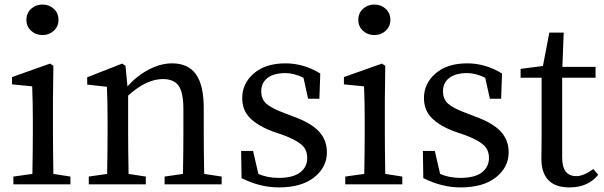

<svg xmlns="http://www.w3.org/2000/svg" viewBox="-20 -814 2667 848"><path d="M168 -659.2Q137.7 -659.2 117.2 -678.2Q96.7 -697.3 96.7 -726.6Q96.7 -755.9 117.2 -774.9Q137.7 -793.9 168 -793.9Q197.3 -793.9 217.8 -774.9Q238.3 -755.9 238.3 -726.6Q238.3 -697.3 217.8 -678.2Q197.3 -659.2 168 -659.2ZM215.8 -45.9 291 -34.2V0H39.1V-34.2L123 -45.9Q125 -157.2 125 -230.5V-288.1Q125 -361.3 122.1 -432.6L33.2 -441.4V-473.6L201.2 -533.2L215.8 -523.4L213.9 -377V-230.5Q213.9 -157.2 215.8 -45.9Z M881.8 -45.9 959 -34.2V0H707V-34.2L788.1 -45.9Q790 -155.3 790 -230.5V-332Q790 -405.3 769 -435.1Q748 -464.8 699.2 -464.8Q626 -464.8 545.9 -391.6V-230.5Q545.9 -157.2 547.9 -45.9L624 -34.2V0H372.1V-34.2L453.1 -45.9Q455.1 -157.2 455.1 -230.5V-287.1Q455.1 -365.2 452.1 -430.7L365.2 -440.4V-472.7L519.5 -533.2L534.2 -523.4L543 -432.6Q585 -479.5 637.2 -506.8Q689.5 -534.2 740.2 -534.2Q810.5 -534.2 845.2 -486.3Q879.9 -438.5 879.9 -335V-230.5Q879.9 -155.3 881.8 -45.9Z M1236.3 -314.5 1274.4 -299.8Q1353.5 -271.5 1388.7 -233.4Q1423.8 -195.3 1423.8 -141.6Q1423.8 -75.2 1367.7 -30.8Q1311.5 13.7 1211.9 13.7Q1127.9 13.7 1046.9 -27.3L1044.9 -147.5H1097.7L1121.1 -45.9Q1161.1 -28.3 1210.9 -28.3Q1273.4 -28.3 1305.2 -52.2Q1336.9 -76.2 1336.9 -116.2Q1336.9 -151.4 1314 -172.9Q1291 -194.3 1235.4 -215.8L1184.6 -233.4Q1119.1 -257.8 1084.5 -292.5Q1049.8 -327.1 1049.8 -380.9Q1049.8 -445.3 1101.1 -489.7Q1152.3 -534.2 1241.2 -534.2Q1321.3 -534.2 1394.5 -489.3L1390.6 -377.9H1340.8L1320.3 -470.7Q1277.3 -491.2 1241.2 -491.2Q1189.5 -491.2 1161.6 -469.7Q1133.8 -448.2 1133.8 -411.1Q1133.8 -376 1156.2 -356Q1178.7 -335.9 1236.3 -314.5Z M1633.8 -659.2Q1603.5 -659.2 1583 -678.2Q1562.5 -697.3 1562.5 -726.6Q1562.5 -755.9 1583 -774.9Q1603.5 -793.9 1633.8 -793.9Q1663.1 -793.9 1683.6 -774.9Q1704.1 -755.9 1704.1 -726.6Q1704.1 -697.3 1683.6 -678.2Q1663.1 -659.2 1633.8 -659.2ZM1681.6 -45.9 1756.8 -34.2V0H1504.9V-34.2L1588.9 -45.9Q1590.8 -157.2 1590.8 -230.5V-288.1Q1590.8 -361.3 1587.9 -432.6L1499 -441.4V-473.6L1667 -533.2L1681.6 -523.4L1679.7 -377V-230.5Q1679.7 -157.2 1681.6 -45.9Z M2039.1 -314.5 2077.1 -299.8Q2156.2 -271.5 2191.4 -233.4Q2226.6 -195.3 2226.6 -141.6Q2226.6 -75.2 2170.4 -30.8Q2114.3 13.7 2014.6 13.7Q1930.7 13.7 1849.6 -27.3L1847.7 -147.5H1900.4L1923.8 -45.9Q1963.9 -28.3 2013.7 -28.3Q2076.2 -28.3 2107.9 -52.2Q2139.6 -76.2 2139.6 -116.2Q2139.6 -151.4 2116.7 -172.9Q2093.8 -194.3 2038.1 -215.8L1987.3 -233.4Q1921.9 -257.8 1887.2 -292.5Q1852.5 -327.1 1852.5 -380.9Q1852.5 -445.3 1903.8 -489.7Q1955.1 -534.2 2043.9 -534.2Q2124 -534.2 2197.3 -489.3L2193.4 -377.9H2143.6L2123 -470.7Q2080.1 -491.2 2043.9 -491.2Q1992.2 -491.2 1964.4 -469.7Q1936.5 -448.2 1936.5 -411.1Q1936.5 -376 1959 -356Q1981.4 -335.9 2039.1 -314.5Z M2600.6 -67.4 2622.1 -42Q2577.1 13.7 2495.1 13.7Q2371.1 13.7 2371.1 -114.3Q2371.1 -126 2371.6 -154.3Q2372.1 -182.6 2372.1 -205.1V-470.7H2279.3V-509.8L2377.9 -522.5L2406.2 -669.9H2469.7L2463.9 -518.6H2610.4V-470.7H2462.9V-118.2Q2462.9 -36.1 2525.4 -36.1Q2557.6 -36.1 2600.6 -67.4Z"/></svg>

Font: GenYoMin TW TTF Medium
Style: Regular
Weight: 500
Version: Version 1.300